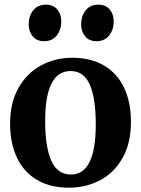

<svg xmlns="http://www.w3.org/2000/svg" viewBox="-20 -816 622 846"><path d="M298 -561.5Q380.5 -561.5 438.8 -527Q497 -492.5 527 -429Q557 -365.5 557 -279Q557 -184.5 519.5 -119Q482 -53.5 419.8 -21.2Q357.5 11 283.5 11Q201.5 11 143.2 -23.2Q85 -57.5 54.8 -121.2Q24.5 -185 24.5 -271.5Q24.5 -364.5 62.2 -430Q100 -495.5 162.2 -528.5Q224.5 -561.5 298 -561.5ZM402 -267.5Q402 -381.5 376 -442.2Q350 -503 291 -503Q179 -503 179 -282.5Q179 -169 206 -108Q233 -47 292.5 -47Q402 -47 402 -267.5ZM173.5 -634.5Q142 -634.5 124.2 -655.8Q106.5 -677 106.5 -708.5Q106.5 -745.5 126.5 -770.5Q146.5 -795.5 182 -795.5H183Q214.5 -795.5 232.2 -774.5Q250 -753.5 250 -722Q250 -685 230 -659.8Q210 -634.5 174.5 -634.5ZM404.5 -634.5Q373 -634.5 355.2 -655.8Q337.5 -677 337.5 -708.5Q337.5 -745.5 357.5 -770.5Q377.5 -795.5 413 -795.5H414Q445.5 -795.5 463.2 -774.5Q481 -753.5 481 -722Q481 -685 461 -659.8Q441 -634.5 405.5 -634.5Z"/></svg>

Font: Merriweather Text
Style: Bold
Weight: 700
Designer: Eben Sorkin
Foundry: Eben Sorkin
Version: Version 2.100